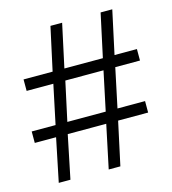

<svg xmlns="http://www.w3.org/2000/svg" viewBox="-104 -769 763 854"><g transform="rotate(-15 278.0 -342.0)"><path d="M156.2 -199.2 115.2 0H61.5L102.5 -199.2H4.4V-252H114.3L152.3 -432.1H29.3V-484.9H163.1L206.5 -684.1H260.3L217.3 -484.9H394.5L437.5 -684.1H491.2L448.2 -484.9H551.3V-432.1H437.5L399.4 -252H526.4V-199.2H388.2L345.2 0H291.5L333.5 -199.2ZM168.5 -252H345.2L383.3 -432.1H207.5Z"/></g></svg>

Font: Arimo Nerd Font
Style: Regular
Weight: 400
Designer: Steve Matteson
Foundry: Monotype Imaging Inc.
Version: Version 1.33;Nerd Fonts 3.2.1